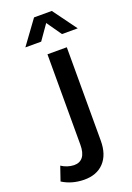

<svg xmlns="http://www.w3.org/2000/svg" viewBox="-268 -815 737 1075"><g transform="rotate(-20 101.0 -277.0)"><path d="M-90.8 162.1 -62 78.1Q-27.8 100.6 12.2 102.1Q47.4 102.5 65.7 78.4Q84 54.2 84 6.8V-532.2H199.2V23.9Q199.2 107.4 156 153.3Q112.8 199.2 36.1 198.2Q-36.1 196.8 -90.8 162.1ZM-19 -610.8 84 -752H189.9L293 -610.8H199.2L137.2 -699.2L75.2 -610.8Z"/></g></svg>

Font: Trueno
Style: Regular
Weight: 400
Designer: Julieta Ulanovsky
Foundry: Julieta Ulanovsky
Version: Version 3.001b | FøM Fix